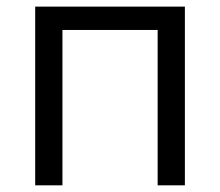

<svg xmlns="http://www.w3.org/2000/svg" viewBox="-20 -555 660 575"><path d="M533.7 -535.2V0H452.1V-465.3H167V0H85.4V-535.2Z"/></svg>

Font: Wonky
Style: Regular
Weight: 400
Designer: Monotype Design Team
Foundry: Monotype Imaging Inc.
Version: Version 3.000